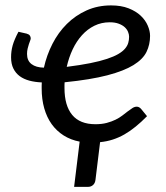

<svg xmlns="http://www.w3.org/2000/svg" viewBox="-20 -534 630 728"><path d="M82.5 -329.5Q82.5 -304 99.5 -291Q116.5 -278 146.5 -277.5Q157 -325 179 -368Q201 -411 233.5 -443.2Q266 -475.5 308.2 -494.5Q350.5 -513.5 401 -513.5Q439.5 -513.5 467.5 -502.5Q495.5 -491.5 513.5 -474.5Q531.5 -457.5 540.2 -437Q549 -416.5 549 -398Q549 -365 535.5 -337.2Q522 -309.5 486 -287.2Q450 -265 387 -248.5Q324 -232 225 -222Q224.5 -216.5 224.5 -211.2Q224.5 -206 224.5 -200.5Q224.5 -133.5 253.8 -98.2Q283 -63 342 -63Q366 -63 384.8 -68Q403.5 -73 418.2 -80.2Q433 -87.5 444.2 -96.2Q455.5 -105 465 -112.2Q474.5 -119.5 482.5 -124.5Q490.5 -129.5 498.5 -129.5Q507.5 -129.5 515 -121L537.5 -93.5Q515.5 -71 494.2 -53.8Q473 -36.5 451.5 -24.2Q430 -12 407.5 -4.8Q385 2.5 359.5 5L342 148Q340.5 160.5 332.8 167.5Q325 174.5 314 174.5H261L282 3Q248 -3.5 221.2 -20.5Q194.5 -37.5 176 -63.2Q157.5 -89 147.8 -123.2Q138 -157.5 138 -198.5Q138 -204 138 -209.8Q138 -215.5 138.5 -221.5Q113 -222.5 91.5 -228.2Q70 -234 54.8 -245.2Q39.5 -256.5 30.8 -274Q22 -291.5 22 -316.5Q22 -329 23.5 -340Q25 -351 28.2 -362.5Q31.5 -374 36.8 -386.2Q42 -398.5 50 -413.5L81 -406.5Q90 -404 93.2 -399Q96.5 -394 96.5 -389Q96.5 -385 94.2 -379.5Q92 -374 89.5 -366.5Q87 -359 84.8 -349.8Q82.5 -340.5 82.5 -329.5ZM396 -449.5Q364.5 -449.5 338 -436.5Q311.5 -423.5 290.8 -400.5Q270 -377.5 255.5 -346.8Q241 -316 233 -280.5Q284.5 -287 322 -294.5Q359.5 -302 385.8 -310.8Q412 -319.5 428.2 -329Q444.5 -338.5 453.8 -349.2Q463 -360 466.2 -371.2Q469.5 -382.5 469.5 -394.5Q469.5 -403.5 465.5 -413.2Q461.5 -423 452.8 -431Q444 -439 430 -444.2Q416 -449.5 396 -449.5Z"/></svg>

Font: Lato
Style: Italic
Weight: 400
Italic angle: -7°
Designer: Lukasz Dziedzic
Foundry: tyPoland Lukasz Dziedzic
Version: Version 2.007; 2014-02-27